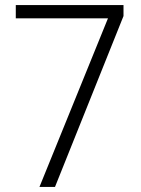

<svg xmlns="http://www.w3.org/2000/svg" viewBox="-20 -734 554 754"><path d="M135 0H196L465 -671V-714H42V-662H404Z"/></svg>

Font: Noto Sans Malayalam SemiCondensed Light
Style: Regular
Weight: 300
Width: 4
Designer: Jelle Bosma - Monotype Design Team
Foundry: Monotype Imaging Inc.
Version: Version 2.104